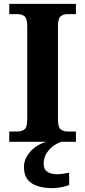

<svg xmlns="http://www.w3.org/2000/svg" viewBox="-20 -734 441 994"><path d="M28 0V-53H70Q92 -53 106.5 -64Q121 -75 121 -118V-596Q121 -639 106.5 -650Q92 -661 70 -661H28V-714H373V-661H331Q309 -661 294.5 -650Q280 -639 280 -596V-118Q280 -75 294.5 -64Q309 -53 331 -53H373V0ZM253 240Q180 240 142 213.5Q104 187 104 130Q104 99 121 72Q138 45 165 26Q192 7 222 0H299Q278 6 256.5 21.5Q235 37 220.5 60Q206 83 206 115Q206 143 225.5 155.5Q245 168 275 168Q289 168 304.5 166Q320 164 338 160V224Q322 231 295.5 235.5Q269 240 253 240Z"/></svg>

Font: Noto Serif Khojki
Style: Bold
Weight: 700
Version: Version 2.003